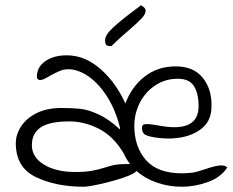

<svg xmlns="http://www.w3.org/2000/svg" viewBox="-20 -709 883 729"><path d="M757 -66Q800 -81 820 -81Q835 -81 843 -73Q818 -35 768.5 -17.5Q719 0 671 0Q621 0 576 -15.5Q531 -31 498 -60Q491 -49 450 -35Q409 -21 362 -10.5Q315 0 297 0Q193 0 116.5 -36.5Q40 -73 40 -165Q40 -198 60 -229Q80 -260 119 -279.5Q158 -299 214 -299Q257 -299 287 -295.5Q317 -292 355.5 -274Q394 -256 435 -218L436 -222Q420 -289 388 -340Q356 -391 316.5 -418.5Q277 -446 240 -446Q222 -446 206.5 -439.5Q191 -433 169 -421Q144 -405 132 -405Q127 -405 123.5 -408.5Q120 -412 120 -417Q120 -455 152.5 -477Q185 -499 233 -499Q302 -499 361 -447.5Q420 -396 456 -316Q480 -380 529.5 -418.5Q579 -457 647 -457Q715 -457 750 -413.5Q785 -370 783 -304Q783 -245 736.5 -214Q690 -183 618 -183Q607 -183 585 -185Q549 -189 534 -196Q519 -203 519 -224Q519 -231 523 -234.5Q527 -238 539 -238Q552 -238 585 -232Q617 -226 642 -226Q734 -226 734 -306Q734 -354 716.5 -382Q699 -410 655 -410Q607 -410 569 -384.5Q531 -359 510.5 -318Q490 -277 490 -231Q490 -152 534 -101.5Q578 -51 670 -51Q681 -51 707 -53Q718 -54 734 -59Q750 -64 757 -66ZM379 -73Q400 -80 416 -83Q432 -86 457 -86H474Q458 -107 450 -126Q411 -192 355.5 -220Q300 -248 244 -248Q167 -248 134 -225Q101 -202 101 -158Q101 -112 147 -84Q193 -56 265 -56Q305 -56 329 -60.5Q353 -65 379 -73ZM379 -557Q379 -577 411 -606Q443 -635 493 -672L515 -689Q533 -680 533 -668Q533 -656 518.5 -640Q504 -624 470 -595Q430 -561 403 -534Q388 -534 383.5 -538Q379 -542 379 -557Z"/></svg>

Font: Indie Flower
Style: Regular
Weight: 400
Designer: Kimberly Geswein
Foundry: Kimberly Geswein
Version: Version 2.000